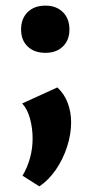

<svg xmlns="http://www.w3.org/2000/svg" viewBox="-20 -446 331 683"><path d="M120 217 60 179Q77 151 86.5 117Q96 83 96 47Q96 11 87 -23Q78 -57 59 -78L184 -135Q209 -112 221 -79.5Q233 -47 233 -11Q233 32 218.5 76.5Q204 121 178.5 158Q153 195 120 217ZM142 -258Q102 -258 78.5 -280.5Q55 -303 55 -341Q55 -380 78.5 -403Q102 -426 142 -426Q180 -426 203.5 -403Q227 -380 227 -341Q227 -303 203.5 -280.5Q180 -258 142 -258Z"/></svg>

Font: Ysabeau SC ExtraBold
Style: Regular
Weight: 800
Designer: Christian Thalmann (Catharsis Fonts)
Version: Version 2.001;gftools[0.9.30]; featfreeze: smcp